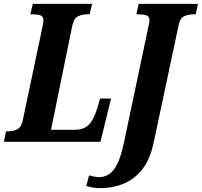

<svg xmlns="http://www.w3.org/2000/svg" viewBox="-40 -734 1045 994"><path d="M-20 0 -9 -54H2Q27 -54 48.5 -64Q70 -74 78 -112L179 -591Q181 -604 183 -613Q185 -622 185 -628Q185 -649 169.5 -654.5Q154 -660 128 -660H117L130 -714H437L424 -660H413Q386 -660 364 -649.5Q342 -639 334 -600L224 -62H345Q394 -62 419.5 -88Q445 -114 463 -172L478 -224H535L480 0ZM481 240Q457 240 440.5 237Q424 234 407 229L421 174Q431 177 446 180Q461 183 473 183Q501 183 524.5 168Q548 153 567.5 114Q587 75 602 3L730 -604Q732 -610 733 -617Q734 -624 734 -628Q734 -649 718 -654.5Q702 -660 677 -660H666L678 -714H985L973 -660H963Q936 -660 913.5 -650Q891 -640 884 -600L756 2Q738 90 697 142Q656 194 600 217Q544 240 481 240Z"/></svg>

Font: Noto Serif ExtraCondensed ExtraBold
Style: Italic
Weight: 800
Width: 2
Italic angle: -12°
Designer: Monotype Design Team
Foundry: Monotype Imaging Inc.
Version: Version 2.013